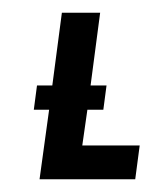

<svg xmlns="http://www.w3.org/2000/svg" viewBox="-20 -281 250 301"><path d="M117 -109H142L147 -147H122L137 -261H77L62 -147H38L33 -109H57L42 0H192L199 -53H109Z"/></svg>

Font: Hussar Tani
Style: DwaKurs
Weight: 700
Foundry: Cannot Into Space Fonts
Version: Version 0.92